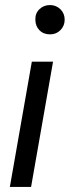

<svg xmlns="http://www.w3.org/2000/svg" viewBox="-20 -740 276 760"><path d="M19 0 106 -496H190L103 0ZM178 -604Q152 -604 136 -620.5Q120 -637 120 -662Q119 -687 136 -703.5Q153 -720 178 -720Q202 -720 219 -703.5Q236 -687 236 -662Q236 -638 219.5 -621Q203 -604 178 -604Z"/></svg>

Font: DM Sans 36pt
Style: Italic
Weight: 400
Italic angle: -10°
Designer: Colophon Foundry, Jonny Pinhorn
Foundry: Colophon Foundry
Version: Version 4.004;gftools[0.9.30]